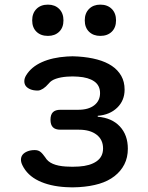

<svg xmlns="http://www.w3.org/2000/svg" viewBox="-20 -801 640 829"><path d="M93 -476Q115 -512 160.5 -532.5Q206 -553 269 -557Q282 -558 293.5 -558Q305 -558 317 -557Q363 -554 400 -544Q437 -534 463 -516.5Q489 -499 503.5 -473.5Q518 -448 518 -414Q518 -367 486 -336Q454 -305 402 -301V-297Q463 -292 497.5 -255Q532 -218 532 -159Q532 -121 517 -91.5Q502 -62 474.5 -40.5Q447 -19 408.5 -7.5Q370 4 321 7Q307 8 292.5 8Q278 8 264 7Q195 3 146.5 -20.5Q98 -44 77 -87Q70 -101 70.5 -113Q71 -125 78 -133.5Q85 -142 98.5 -147.5Q112 -153 130 -153Q138 -153 144 -151Q150 -149 155 -145Q160 -141 165 -135Q170 -129 175 -122Q186 -103 208.5 -93.5Q231 -84 264 -82Q278 -81 292.5 -81Q307 -81 321 -82Q369 -85 397 -104.5Q425 -124 425 -160Q425 -198 397 -219.5Q369 -241 321 -241H241Q219 -241 208.5 -251.5Q198 -262 198 -284Q198 -306 208.5 -316.5Q219 -327 241 -327H318Q362 -327 387 -346.5Q412 -366 412 -399Q412 -432 387 -449.5Q362 -467 317 -470Q305 -471 293.5 -471Q282 -471 269 -470Q242 -468 221.5 -461Q201 -454 191 -441Q184 -433 178 -427.5Q172 -422 166.5 -418.5Q161 -415 155 -412.5Q149 -410 143 -410Q124 -410 111 -415.5Q98 -421 91.5 -429.5Q85 -438 85 -450.5Q85 -463 93 -476ZM413 -646Q383 -646 364.5 -664Q346 -682 346 -713Q346 -744 364.5 -762.5Q383 -781 413 -781Q444 -781 462.5 -762.5Q481 -744 481 -713Q481 -682 462.5 -664Q444 -646 413 -646ZM187 -646Q156 -646 137.5 -664Q119 -682 119 -713Q119 -744 137.5 -762.5Q156 -781 187 -781Q217 -781 235.5 -762.5Q254 -744 254 -713Q254 -682 235.5 -664Q217 -646 187 -646Z"/></svg>

Font: Maple Mono Medium
Style: Regular
Weight: 500
Monospace: yes
Designer: subframe7536
Version: Version 7.000